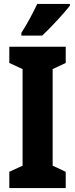

<svg xmlns="http://www.w3.org/2000/svg" viewBox="-20 -950 379 970"><path d="M333 -921V-930H168C147 -886 122 -837 88 -784V-770H193C241 -815 305 -885 333 -921ZM312 0V-82L246 -113V-601L312 -632V-714H27V-632L94 -601V-113L27 -82V0Z"/></svg>

Font: Noto Sans Myanmar ExtraCondensed ExtraBold
Style: Regular
Weight: 800
Width: 2
Designer: Monotype Design Team
Foundry: Monotype Imaging Inc.
Version: Version 2.107